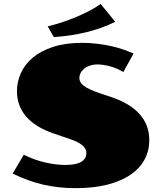

<svg xmlns="http://www.w3.org/2000/svg" viewBox="-20 -958 832 989"><path d="M225.6 -822.3Q257.8 -829.6 294.7 -841.6Q331.5 -853.5 368.2 -868.7Q404.8 -883.8 438.7 -901.4Q472.7 -918.9 498.5 -937.5L573.7 -845.7Q505.9 -812 425 -792.2Q344.2 -772.5 257.3 -767.1ZM102.5 -161.1Q154.3 -134.8 210.9 -121.6Q267.6 -108.4 316.4 -108.4Q372.6 -108.4 398.7 -124.5Q424.8 -140.6 424.8 -168.5Q424.8 -177.2 421.6 -186.5Q418.5 -195.8 409.4 -204.8Q400.4 -213.9 384.5 -222.9Q368.7 -231.9 343.3 -240.7L255.9 -270.5Q162.1 -302.7 114.7 -357.7Q67.4 -412.6 67.4 -488.3Q67.4 -537.1 87.9 -582.3Q108.4 -627.4 149.9 -661.9Q191.4 -696.3 254.6 -716.8Q317.9 -737.3 402.8 -737.3Q444.8 -737.3 483.4 -732.4Q522 -727.5 555.9 -719.7Q589.8 -711.9 618.2 -701.9Q646.5 -691.9 668 -682.1L615.2 -586.9Q599.6 -596.7 582.3 -604Q564.9 -611.3 547.6 -616.2Q530.3 -621.1 513.7 -623.5Q497.1 -626 483.4 -626Q460 -626 442.4 -619.9Q424.8 -613.8 412.8 -603.8Q400.9 -593.8 394.8 -581.3Q388.7 -568.8 388.7 -556.6Q388.7 -545.9 393.8 -535.9Q398.9 -525.9 411.4 -516.4Q423.8 -506.8 444.1 -497.3Q464.4 -487.8 494.6 -477.5L553.2 -458Q648.4 -426.3 698.7 -370.6Q749 -314.9 749 -235.8Q749 -182.1 724.9 -136.7Q700.7 -91.3 652.8 -58.3Q605 -25.4 533.9 -7.1Q462.9 11.2 369.1 11.2Q324.2 11.2 282.5 6.6Q240.7 2 200.9 -7.3Q161.1 -16.6 122.6 -30.8Q84 -44.9 45.4 -64Z"/></svg>

Font: Poller One
Style: Regular
Weight: 400
Designer: Yvonne Schttler
Foundry: Yvonne Schttler
Version: Version 1.002